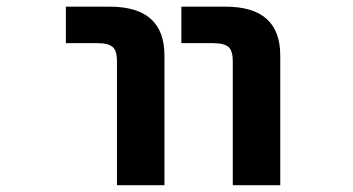

<svg xmlns="http://www.w3.org/2000/svg" viewBox="-20 -543 1040 565"><path d="M173.8 -416V-523.4H302.7Q463.9 -523.4 463.9 -379.9V2H324.2V-363.3Q324.2 -393.6 311.5 -404.8Q298.8 -416 265.6 -416ZM513.7 -416V-523.4H643.6Q804.7 -523.4 804.7 -379.9V2H665V-363.3Q665 -393.6 652.3 -404.8Q639.6 -416 606.4 -416Z"/></svg>

Font: GenEi Gothic M Regular
Style: Bold
Weight: 700
Designer: o_tamon (Modified); [Source Han Sans]
Ryoko NISHIZUKA  (kana & ideographs); Paul D. Hunt (Latin, Greek & Cyrillic); Wenl
Version: Version 1.1a;Original Version 1.004